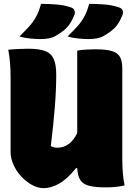

<svg xmlns="http://www.w3.org/2000/svg" viewBox="-20 -963 690 997"><path d="M193 -943Q228 -943 270 -940Q312 -937 347 -925Q363 -920 367 -908Q371 -896 366 -885Q348 -840 324.5 -817Q301 -794 264 -774Q253 -768 234 -764Q215 -760 191 -760Q169 -760 137 -763Q105 -766 81 -774Q112 -804 133 -827.5Q154 -851 168.5 -878Q183 -905 193 -943ZM443 -943Q478 -943 520 -940Q562 -937 597 -925Q613 -920 617 -908Q621 -896 616 -885Q598 -840 574.5 -817Q551 -794 514 -774Q503 -768 484 -764Q465 -760 441 -760Q419 -760 387 -763Q355 -766 331 -774Q362 -804 383 -827.5Q404 -851 418.5 -878Q433 -905 443 -943ZM207 14Q177 14 146.5 -2.5Q116 -19 90.5 -46.5Q65 -74 50 -107.5Q35 -141 35 -174V-560Q35 -642 23 -705Q48 -707 73 -708.5Q98 -710 125 -710Q183 -710 214.5 -698Q246 -686 259 -656.5Q272 -627 272 -576Q272 -497 264.5 -404.5Q257 -312 244 -205Q258 -196 277 -196Q344 -196 381 -272V-700Q401 -704 427 -705.5Q453 -707 475 -707Q532 -707 562 -697.5Q592 -688 603.5 -666.5Q615 -645 615 -608V-140Q615 -57 627 0Q583 10 530 10Q475 10 443.5 2Q412 -6 397.5 -27.5Q383 -49 381 -90H375Q327 -31 285.5 -8.5Q244 14 207 14Z"/></svg>

Font: Recursive Sn Csl St XBk
Style: Regular
Weight: 1000
Version: Version 1.079;hotconv 1.0.112;makeotfexe 2.5.65598; ttfautoh